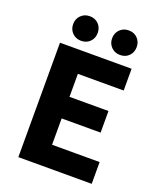

<svg xmlns="http://www.w3.org/2000/svg" viewBox="-153 -934 854 1028"><g transform="rotate(20 274.0 -420.0)"><path d="M77 0V-652H485V-528H224V-397H446V-274H224V-124H495V0ZM179 -700Q149 -700 129 -720Q109 -740 109 -770Q109 -800 129 -820Q149 -840 179 -840Q210 -840 229.5 -820Q249 -800 249 -770Q249 -740 229.5 -720Q210 -700 179 -700ZM401 -700Q371 -700 351 -720Q331 -740 331 -770Q331 -800 351 -820Q371 -840 401 -840Q432 -840 451.5 -820Q471 -800 471 -770Q471 -740 451.5 -720Q432 -700 401 -700Z"/></g></svg>

Font: Source Sans 3
Style: Bold
Weight: 700
Designer: Paul D. Hunt
Foundry: Adobe
Version: Version 3.052;hotconv 1.1.0;makeotfexe 2.6.0